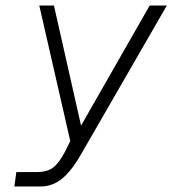

<svg xmlns="http://www.w3.org/2000/svg" viewBox="-20 -520 623 694"><path d="M39 102H113Q150 102 171.5 86Q193 70 214 30L234 -10L122 -500H175L273 -66L521 -500H583L274 36Q238 99 203.5 126.5Q169 154 127 154H32Z"/></svg>

Font: Overused Grotesk Light
Style: Italic
Weight: 300
Italic angle: -10°
Version: Version 0.003